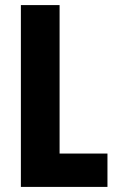

<svg xmlns="http://www.w3.org/2000/svg" viewBox="-20 -734 456 754"><path d="M62 0H402V-131H214V-714H62Z"/></svg>

Font: Noto Sans Lao UI ExtCond ExtBd
Style: Regular
Weight: 800
Width: 2
Designer: Monotype Design Team
Foundry: Monotype Imaging Inc.
Version: Version 2.000